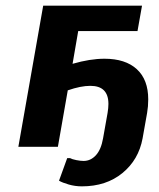

<svg xmlns="http://www.w3.org/2000/svg" viewBox="-20 -520 564 680"><path d="M505 -168Q505 -143 501 -120L485 -30Q471 46 413.5 93Q356 140 270 140Q246 140 223.5 133.5Q201 127 189 120L218 40H228Q235 44 250 47Q265 50 276 50Q301 50 319.5 30Q338 10 345 -30L361 -120Q364 -138 364 -152Q364 -216 300 -216Q266 -216 220 -200L185 0H45L133 -500H483L467 -410H257L237 -294Q299 -312 350 -312Q424 -312 464.5 -275Q505 -238 505 -168Z"/></svg>

Font: Scada
Style: Bold Italic
Weight: 700
Italic angle: -10°
Version: Version 4.000